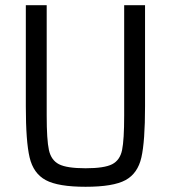

<svg xmlns="http://www.w3.org/2000/svg" viewBox="-20 -708 656 736"><path d="M536 -688V-300Q536 -166 522 -104.5Q508 -43 461 -17.5Q414 8 308 8Q203 8 155.5 -17.5Q108 -43 93.5 -104.5Q79 -166 79 -300V-688H159V-265Q159 -172 167.5 -133Q176 -94 206 -78.5Q236 -63 308 -63Q380 -63 410 -78.5Q440 -94 448 -133Q456 -172 456 -265V-688Z"/></svg>

Font: Assailand
Style: Regular
Weight: 400
Designer: Hector Gatti with collaboration of the Omnibus-Type team
Foundry: Omnibus-Type
Version: Version 0.072;October 19, 2019;FontCreator 12.0.0.2547 64-bi